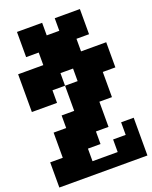

<svg xmlns="http://www.w3.org/2000/svg" viewBox="-167 -1014 874 1104"><g transform="rotate(-20 269.5 -462.0)"><path d="M0 0V-154H77V-308H154V-385H231V-539H308V-616H231V-539H154V-462H0V-693H154V-770H77V-924H231V-847H308V-924H462V-770H385V-693H539V-539H462V-385H385V-231H308V-154H231V-77H385V-154H462V-231H539V0Z"/></g></svg>

Font: Coral Pixels
Style: Regular
Weight: 400
Designer: Tanukizamurai
Foundry: TanukiFont
Version: Version 1.000; ttfautohint (v1.8.4.7-5d5b)